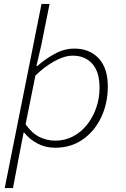

<svg xmlns="http://www.w3.org/2000/svg" viewBox="-20 -739 640 976"><path d="M4 217 191 -719H232L190 -510L165 -403H169Q207 -437 256.5 -464.5Q306 -492 358 -492Q435 -492 481.5 -442.5Q528 -393 528 -300Q528 -213 494 -142Q460 -71 400 -29.5Q340 12 260 12Q210 12 169.5 -10Q129 -32 103 -65H100L79 43L46 217ZM260 -24Q310 -24 351 -45.5Q392 -67 422 -104.5Q452 -142 469 -190.5Q486 -239 486 -293Q486 -374 449 -415Q412 -456 350 -456Q307 -456 256 -427.5Q205 -399 160 -355L110 -107Q143 -61 181 -42.5Q219 -24 260 -24Z"/></svg>

Font: Source Code Pro ExtraLight Light
Style: Italic
Weight: 300
Italic angle: -11°
Monospace: yes
Version: Version 1.016;hotconv 1.0.116;makeotfexe 2.5.65601